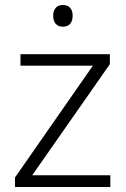

<svg xmlns="http://www.w3.org/2000/svg" viewBox="-20 -749 503 769"><path d="M232 -729C207 -729 193 -713 193 -686C193 -658 207 -642 232 -642C257 -642 271 -658 271 -686C271 -713 257 -729 232 -729ZM422 0V-47H109L420 -492V-532H62V-486H352L40 -38V0Z"/></svg>

Font: Noto Sans Gujarati UI Light
Style: Regular
Weight: 300
Designer: Jelle Bosma - Monotype Design Team, Universal Thirst
Foundry: Monotype Imaging Inc.
Version: Version 2.106